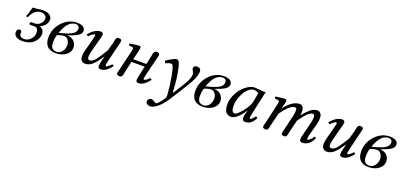

<svg xmlns="http://www.w3.org/2000/svg" viewBox="11 -1313 5041 2418"><g transform="rotate(20 2532.0 -104.0)"><path d="M138.2 -83Q138.2 -80.6 137.7 -76.4Q137.2 -72.3 137.2 -69.8Q137.2 -46.9 153.6 -33.4Q169.9 -20 202.1 -20Q248 -20 285.6 -56.9Q323.2 -93.8 323.2 -148.9Q323.2 -177.7 309.6 -196.3Q295.9 -214.8 270 -214.8H210Q200.2 -214.8 200.2 -227.1Q200.2 -236.3 205.8 -243.2Q211.4 -250 217.8 -250H254.9Q303.7 -250 335 -281.5Q366.2 -313 366.2 -348.1Q366.2 -377.4 343.8 -393.8Q321.3 -410.2 293.9 -410.2Q242.7 -410.2 209.2 -379.6Q175.8 -349.1 151.9 -293L127.9 -297.9Q152.3 -362.3 168.9 -430.2Q216.8 -430.2 245.8 -436Q274.9 -441.9 307.1 -441.9Q328.1 -441.9 347.9 -437.7Q367.7 -433.6 386 -424.3Q404.3 -415 415.5 -397.7Q426.8 -380.4 426.8 -356.9Q426.8 -333 415.8 -310.8Q404.8 -288.6 388.7 -274.2Q372.6 -259.8 357.2 -250.5Q341.8 -241.2 330.1 -237.8Q338.4 -236.8 348.4 -231.9Q358.4 -227.1 369.1 -218Q379.9 -209 387 -192.1Q394 -175.3 394 -154.8Q394 -133.8 387.2 -111.8Q380.4 -89.8 364.5 -67.4Q348.6 -44.9 325.7 -27.3Q302.7 -9.8 267.3 1.2Q231.9 12.2 189 12.2Q134.8 12.2 104.5 -9.5Q74.2 -31.2 74.2 -65.9Q74.2 -91.3 86.2 -102.1Q98.1 -112.8 109.9 -112.8Q115.7 -112.8 121.3 -111.3Q127 -109.9 132.6 -102.5Q138.2 -95.2 138.2 -83Z M740.7 -133.8Q740.7 -168.9 719.5 -199Q698.2 -229 665.5 -229Q629.4 -229 574.7 -207Q559.6 -172.9 559.6 -97.2Q559.6 -70.3 567.1 -51.3Q574.7 -32.2 587.4 -23.4Q600.1 -14.6 611.8 -11.2Q623.5 -7.8 636.7 -7.8Q682.6 -7.8 711.7 -45.2Q740.7 -82.5 740.7 -133.8ZM801.8 -374Q801.8 -383.3 798.8 -392.6Q795.9 -401.9 784.7 -410.9Q773.4 -419.9 754.9 -419.9Q701.2 -419.9 659.9 -378.7Q618.7 -337.4 584.5 -241.2Q704.6 -270.5 753.2 -299.3Q801.8 -328.1 801.8 -374ZM762.7 -441.9Q788.6 -441.9 808.6 -437Q828.6 -432.1 840.3 -425Q852.1 -418 859.4 -408Q866.7 -397.9 869.1 -388.9Q871.6 -379.9 871.6 -370.1Q871.6 -333.5 831.8 -307.1Q792 -280.8 699.7 -249Q728.5 -247.6 751.2 -238.3Q773.9 -229 787.4 -216.1Q800.8 -203.1 809.6 -186.5Q818.4 -169.9 821.5 -155.5Q824.7 -141.1 824.7 -127Q824.7 -69.8 770.8 -28.8Q716.8 12.2 637.7 12.2Q482.9 12.2 482.9 -146Q482.9 -261.7 565.9 -352.1Q649.9 -441.9 762.7 -441.9Z M1347.2 -352.1 1291.5 -124Q1280.3 -74.2 1280.3 -66.9Q1280.3 -49.8 1290.5 -49.8Q1298.3 -49.8 1317.6 -64.2Q1336.9 -78.6 1355.5 -100.1Q1372.6 -100.1 1378.4 -83Q1306.2 9.8 1239.3 9.8Q1218.3 9.8 1210.2 1.2Q1202.1 -7.3 1202.1 -22.9Q1202.1 -52.7 1219.2 -115.2L1230.5 -153.8L1227.5 -155.8Q1197.8 -111.8 1177 -85.2Q1156.2 -58.6 1131.3 -34.9Q1106.4 -11.2 1081.8 -0.7Q1057.1 9.8 1028.3 9.8Q999.5 9.8 980.5 -10Q961.4 -29.8 961.4 -69.8Q961.4 -100.1 971.2 -137.2L1015.1 -305.2Q1028.3 -355.5 1028.3 -361.8Q1028.3 -378.9 1018.1 -378.9Q1009.8 -378.9 988.5 -364.3Q967.3 -349.6 949.2 -329.1Q932.1 -329.1 926.3 -346.2Q960.4 -390.1 1000.7 -414.6Q1041 -439 1077.1 -439Q1097.7 -439 1105.5 -430.4Q1113.3 -421.9 1113.3 -405.8Q1113.3 -397.5 1110.1 -382.8Q1106.9 -368.2 1101.1 -345.7L1092.3 -314L1049.3 -150.9Q1040.5 -116.2 1040.5 -86.9Q1040.5 -49.8 1070.3 -49.8Q1105 -49.8 1143.1 -95.9Q1181.2 -142.1 1243.2 -247.1L1272.5 -356.9Q1274.9 -365.2 1277.6 -379.6Q1280.3 -394 1282.2 -402.6Q1284.2 -411.1 1288.6 -420.7Q1293 -430.2 1300.3 -434.6Q1307.6 -439 1318.4 -439Q1341.3 -439 1350.8 -432.4Q1360.4 -425.8 1360.4 -412.1Q1360.4 -405.3 1354.2 -381.3Q1348.1 -357.4 1347.2 -352.1Z M1463.9 -71.8 1523.4 -320.8Q1532.2 -357.4 1532.2 -372.1Q1532.2 -390.6 1514.2 -392.1L1474.1 -395Q1463.4 -411.6 1473.1 -422.9L1506.8 -427.2L1541.5 -431.6Q1553.7 -433.1 1569.8 -434.6Q1585.9 -436 1597.2 -436Q1617.7 -436 1617.7 -415Q1617.7 -407.2 1615 -394Q1612.3 -380.9 1606.4 -355.5L1597.7 -320.3L1581.5 -251H1757.3L1780.3 -356.9Q1781.7 -363.8 1784.2 -376L1787.1 -395.5Q1788.6 -402.3 1792 -411.9Q1795.4 -421.4 1799.3 -426.5Q1803.2 -431.6 1810.1 -435.3Q1816.9 -439 1826.2 -439Q1849.1 -439 1858.6 -432.4Q1868.2 -425.8 1868.2 -412.1Q1868.2 -406.7 1865.7 -396L1860.4 -372.1Q1856.9 -358.9 1855.5 -352.1L1799.3 -124Q1788.1 -74.2 1788.1 -71.8Q1788.1 -55.2 1798.3 -55.2Q1807.1 -55.2 1826.4 -67.4Q1845.7 -79.6 1863.3 -100.1Q1880.4 -100.1 1886.2 -83Q1814 9.8 1747.1 9.8Q1726.1 9.8 1718.3 1.5Q1710.4 -6.8 1710.4 -22.9Q1710.4 -36.6 1727.5 -115.2L1748.5 -211.9H1572.3L1540 -71.8Q1538.6 -64.9 1536.4 -52.7Q1534.2 -40.5 1532.7 -33.4Q1531.2 -26.4 1528.1 -17.1Q1524.9 -7.8 1521 -2.7Q1517.1 2.4 1510.3 6.1Q1503.4 9.8 1494.1 9.8Q1451.2 9.8 1451.2 -17.1Q1451.2 -21.5 1453.1 -30Q1455.1 -38.6 1459 -52.2Z M2226.6 0 2181.2 69.8Q2133.3 143.6 2078.6 188.5Q2023.9 233.9 1983.9 233.9Q1973.1 233.9 1960.2 230.7Q1947.3 227.5 1935.1 217.3Q1922.9 207 1922.9 191.9Q1922.9 169.9 1937.5 155.5Q1952.1 141.1 1969.2 141.1Q1975.1 141.1 1987.1 145.8Q1999 150.4 2003.9 154.8Q2010.3 160.2 2021.5 166.5Q2032.7 172.9 2039.1 172.9Q2050.3 172.9 2078.6 141.4Q2106.9 109.9 2136.2 62Q2145 42.5 2127 -95.7Q2109.9 -231.9 2086.9 -309.1Q2077.6 -339.8 2071.3 -351.1Q2064.5 -362.3 2043.5 -362.3Q2022.9 -362.3 1978 -340.8Q1967.8 -351.1 1964.8 -371.6Q1994.1 -393.1 2037.4 -416Q2080.6 -439 2097.2 -439Q2115.7 -439 2127 -422.4Q2138.2 -405.8 2148.9 -365.2Q2169.4 -280.3 2178.2 -206.1Q2187 -131.8 2191.9 -30.3L2198.7 -27.3Q2210.4 -43.9 2229.5 -74.2L2261.7 -126.5L2275.4 -148.4Q2351.1 -266.6 2351.1 -321.3Q2351.1 -349.6 2330.1 -381.3Q2324.7 -389.2 2324.7 -401.9Q2324.7 -439 2371.1 -439Q2423.3 -439 2423.3 -391.6Q2423.3 -348.6 2396.5 -285.2Q2386.7 -262.2 2360.4 -216.8L2308.6 -130.9L2256.8 -47.9Q2230 -5.9 2226.6 0Z M2710 -133.8Q2710 -168.9 2688.7 -199Q2667.5 -229 2634.8 -229Q2598.6 -229 2543.9 -207Q2528.8 -172.9 2528.8 -97.2Q2528.8 -70.3 2536.4 -51.3Q2543.9 -32.2 2556.6 -23.4Q2569.3 -14.6 2581.1 -11.2Q2592.8 -7.8 2606 -7.8Q2651.9 -7.8 2680.9 -45.2Q2710 -82.5 2710 -133.8ZM2771 -374Q2771 -383.3 2768.1 -392.6Q2765.1 -401.9 2753.9 -410.9Q2742.7 -419.9 2724.1 -419.9Q2670.4 -419.9 2629.2 -378.7Q2587.9 -337.4 2553.7 -241.2Q2673.8 -270.5 2722.4 -299.3Q2771 -328.1 2771 -374ZM2731.9 -441.9Q2757.8 -441.9 2777.8 -437Q2797.9 -432.1 2809.6 -425Q2821.3 -418 2828.6 -408Q2835.9 -397.9 2838.4 -388.9Q2840.8 -379.9 2840.8 -370.1Q2840.8 -333.5 2801 -307.1Q2761.2 -280.8 2668.9 -249Q2697.8 -247.6 2720.5 -238.3Q2743.2 -229 2756.6 -216.1Q2770 -203.1 2778.8 -186.5Q2787.6 -169.9 2790.8 -155.5Q2793.9 -141.1 2793.9 -127Q2793.9 -69.8 2740 -28.8Q2686 12.2 2606.9 12.2Q2452.1 12.2 2452.1 -146Q2452.1 -261.7 2535.2 -352.1Q2619.1 -441.9 2731.9 -441.9Z M3220.7 -433.1Q3229.5 -430.7 3240.5 -430.4Q3251.5 -430.2 3268.1 -430.7Q3284.7 -431.2 3290.5 -431.2L3221.7 -120.1Q3211.4 -70.3 3211.4 -64Q3211.4 -56.2 3215.6 -53Q3219.7 -49.8 3223.6 -49.8Q3241.2 -49.8 3279.8 -103Q3286.1 -103 3290.8 -100.3Q3295.4 -97.7 3296.9 -95.2L3302.7 -86.9Q3258.8 9.8 3174.3 9.8Q3133.8 9.8 3133.8 -35.2Q3133.8 -57.1 3143.6 -89.8L3156.7 -131.8L3154.8 -133.8Q3057.6 9.8 2985.4 9.8Q2888.7 9.8 2888.7 -125Q2888.7 -181.6 2913.1 -240Q2937.5 -298.3 2974.4 -341.3Q3011.2 -384.3 3056.2 -411.6Q3101.1 -439 3140.6 -439Q3167 -439 3220.7 -433.1ZM3170.4 -219.2Q3181.6 -247.6 3190.4 -290Q3199.2 -332.5 3202.1 -360.8L3205.6 -389.2Q3175.8 -408.2 3143.6 -408.2Q3110.8 -408.2 3077.9 -381.3Q3044.9 -354.5 3021.5 -314.5Q2998 -274.4 2983.4 -227.5Q2968.8 -180.7 2968.8 -141.1Q2968.8 -44.9 3012.7 -44.9Q3037.1 -44.9 3085.4 -98.4Q3133.8 -151.9 3170.4 -219.2Z M3478.5 -320.8Q3487.3 -362.3 3487.3 -372.1Q3487.3 -379.9 3482.7 -385.7Q3478 -391.6 3469.2 -392.1L3429.2 -395Q3418.5 -411.6 3428.2 -422.9L3461.4 -427.2L3496.6 -431.6Q3508.8 -433.1 3524.9 -434.6Q3541 -436 3552.2 -436Q3572.8 -436 3572.8 -415Q3572.8 -409.2 3570.6 -397.9Q3568.4 -386.7 3565.9 -376.5L3558.1 -348.6Q3553.2 -330.6 3550.8 -320.3L3548.3 -311L3550.3 -310.1Q3650.4 -439 3746.6 -439Q3771.5 -439 3787.8 -419.4Q3804.2 -399.9 3804.2 -352.1Q3804.2 -326.7 3800.3 -305.2Q3825.7 -336.9 3844.5 -357.7Q3863.3 -378.4 3887 -398.9Q3910.6 -419.4 3934.8 -429.2Q3959 -439 3984.4 -439Q4010.3 -439 4027.8 -417.5Q4045.4 -396 4045.4 -352.1Q4045.4 -318.8 4035.2 -278.8L3988.3 -101.1Q3983.4 -82.5 3983.4 -61Q3983.4 -49.8 3990.2 -49.8Q4003.4 -49.8 4022.9 -68.1Q4042.5 -86.4 4060.5 -115.2Q4079.6 -115.2 4082.5 -101.1Q4036.1 9.8 3934.6 9.8Q3922.9 9.8 3912.8 0.2Q3902.8 -9.3 3902.8 -23.4Q3902.8 -43 3920.4 -113.8L3959.5 -271Q3968.3 -306.2 3968.3 -341.8Q3968.3 -363.3 3961.4 -371.1Q3954.6 -378.9 3939.5 -378.9Q3914.1 -378.9 3879.2 -346.7Q3844.2 -314.5 3783.2 -229L3745.1 -71.8Q3743.2 -64.5 3740.5 -49.3Q3737.8 -34.2 3735.6 -26.1Q3733.4 -18.1 3729.2 -8.5Q3725.1 1 3717.5 5.4Q3710 9.8 3699.2 9.8Q3676.8 9.8 3667.7 2.9Q3658.7 -3.9 3658.7 -17.1Q3658.7 -21.5 3660.6 -30Q3662.6 -38.6 3666.5 -52.2L3671.4 -71.8L3719.2 -274.9Q3727.5 -312.5 3727.5 -341.8Q3727.5 -363.8 3721.9 -371.3Q3716.3 -378.9 3701.2 -378.9Q3683.6 -378.9 3661.4 -366.7Q3639.2 -354.5 3605.7 -320.3Q3572.3 -286.1 3535.2 -232.9L3495.1 -71.8Q3493.2 -64 3490.7 -48.8Q3487.8 -34.2 3485.6 -26.1Q3483.4 -18.1 3479.2 -8.5Q3475.1 1 3467.5 5.4Q3460 9.8 3449.2 9.8Q3426.8 9.8 3417.7 2.9Q3408.7 -3.9 3408.7 -17.1Q3408.7 -21.5 3410.6 -30Q3412.6 -38.6 3416.5 -52.2L3421.4 -71.8Z M4585 -352.1 4529.3 -124Q4518.1 -74.2 4518.1 -66.9Q4518.1 -49.8 4528.3 -49.8Q4536.1 -49.8 4555.4 -64.2Q4574.7 -78.6 4593.3 -100.1Q4610.4 -100.1 4616.2 -83Q4543.9 9.8 4477.1 9.8Q4456.1 9.8 4448 1.2Q4439.9 -7.3 4439.9 -22.9Q4439.9 -52.7 4457 -115.2L4468.3 -153.8L4465.3 -155.8Q4435.5 -111.8 4414.8 -85.2Q4394 -58.6 4369.1 -34.9Q4344.2 -11.2 4319.6 -0.7Q4294.9 9.8 4266.1 9.8Q4237.3 9.8 4218.3 -10Q4199.2 -29.8 4199.2 -69.8Q4199.2 -100.1 4209 -137.2L4252.9 -305.2Q4266.1 -355.5 4266.1 -361.8Q4266.1 -378.9 4255.9 -378.9Q4247.6 -378.9 4226.3 -364.3Q4205.1 -349.6 4187 -329.1Q4169.9 -329.1 4164.1 -346.2Q4198.2 -390.1 4238.5 -414.6Q4278.8 -439 4314.9 -439Q4335.4 -439 4343.3 -430.4Q4351.1 -421.9 4351.1 -405.8Q4351.1 -397.5 4347.9 -382.8Q4344.7 -368.2 4338.9 -345.7L4330.1 -314L4287.1 -150.9Q4278.3 -116.2 4278.3 -86.9Q4278.3 -49.8 4308.1 -49.8Q4342.8 -49.8 4380.9 -95.9Q4418.9 -142.1 4481 -247.1L4510.3 -356.9Q4512.7 -365.2 4515.4 -379.6Q4518.1 -394 4520 -402.6Q4522 -411.1 4526.4 -420.7Q4530.8 -430.2 4538.1 -434.6Q4545.4 -439 4556.2 -439Q4579.1 -439 4588.6 -432.4Q4598.1 -425.8 4598.1 -412.1Q4598.1 -405.3 4592 -381.3Q4585.9 -357.4 4585 -352.1Z M4933.1 -133.8Q4933.1 -168.9 4911.9 -199Q4890.6 -229 4857.9 -229Q4821.8 -229 4767.1 -207Q4752 -172.9 4752 -97.2Q4752 -70.3 4759.5 -51.3Q4767.1 -32.2 4779.8 -23.4Q4792.5 -14.6 4804.2 -11.2Q4815.9 -7.8 4829.1 -7.8Q4875 -7.8 4904.1 -45.2Q4933.1 -82.5 4933.1 -133.8ZM4994.1 -374Q4994.1 -383.3 4991.2 -392.6Q4988.3 -401.9 4977.1 -410.9Q4965.8 -419.9 4947.3 -419.9Q4893.6 -419.9 4852.3 -378.7Q4811 -337.4 4776.9 -241.2Q4897 -270.5 4945.6 -299.3Q4994.1 -328.1 4994.1 -374ZM4955.1 -441.9Q4981 -441.9 5001 -437Q5021 -432.1 5032.7 -425Q5044.4 -418 5051.8 -408Q5059.1 -397.9 5061.5 -388.9Q5064 -379.9 5064 -370.1Q5064 -333.5 5024.2 -307.1Q4984.4 -280.8 4892.1 -249Q4920.9 -247.6 4943.6 -238.3Q4966.3 -229 4979.7 -216.1Q4993.2 -203.1 5002 -186.5Q5010.7 -169.9 5013.9 -155.5Q5017.1 -141.1 5017.1 -127Q5017.1 -69.8 4963.1 -28.8Q4909.2 12.2 4830.1 12.2Q4675.3 12.2 4675.3 -146Q4675.3 -261.7 4758.3 -352.1Q4842.3 -441.9 4955.1 -441.9Z"/></g></svg>

Font: Linux Libertine G
Style: Italic
Weight: 400
Italic angle: -12°
Designer: Philipp H. Poll
Foundry: Philipp H. Poll
Version: Version 5.1.3